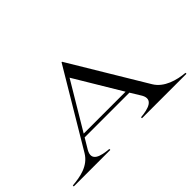

<svg xmlns="http://www.w3.org/2000/svg" viewBox="-103 -1069 1423 1423"><g transform="rotate(-45 608.5 -357.5)"><path d="M18 -10V0H401V-10C319 -17 237 -36 283 -118L332 -200H801L852 -117C895 -40 815 -17 733 -10V0H1199V-10C1116 -17 1013 -45 965 -124L610 -715H605L249 -118C198 -33 101 -17 18 -10ZM347 -225 566 -592 786 -225Z"/></g></svg>

Font: Sprat Extended
Style: Regular
Weight: 400
Width: 9
Designer: Ethan Nakache
Foundry: Collletttivo
Version: Version 2.000;Glyphs 3.2 (3217)